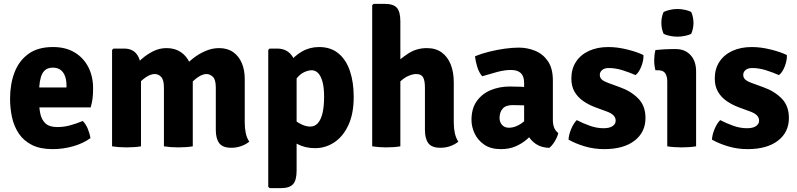

<svg xmlns="http://www.w3.org/2000/svg" viewBox="-20 -756 4120 992"><path d="M127 -201V-304H323.5V-315.5Q323.5 -340.5 316.5 -361Q309.5 -381.5 294 -394Q278.5 -406.5 253 -406.5Q214.5 -406.5 198.2 -374.8Q182 -343 182 -279V-234Q182 -198 188.5 -167.5Q195 -137 215.2 -118.2Q235.5 -99.5 276.5 -99.5Q310.5 -99.5 343.8 -108.8Q377 -118 407.5 -131Q424 -114.5 434 -89.5Q444 -64.5 447.5 -42.5Q410 -15 357.8 -0.2Q305.5 14.5 252.5 14.5Q187.5 14.5 144.8 -7.2Q102 -29 77.2 -66Q52.5 -103 42.2 -149.5Q32 -196 32 -246Q32 -321.5 55 -381.8Q78 -442 126.8 -477.5Q175.5 -513 253.5 -513Q319.5 -513 365.8 -485Q412 -457 436.5 -409Q461 -361 461 -300.5Q461 -268.5 458.2 -247Q455.5 -225.5 448.5 -201Z M621.5 -505Q664.5 -505 686.5 -476Q708.5 -447 708.5 -397V0Q675.5 5.5 634 5.5Q593.5 5.5 559 0V-498L566 -505ZM827 -302.5Q827 -344 812.5 -358.8Q798 -373.5 780 -373.5Q758 -373.5 733.8 -357Q709.5 -340.5 689.2 -316.2Q669 -292 659.5 -267.5V-398Q683 -425.5 711.2 -450.5Q739.5 -475.5 772 -491.5Q804.5 -507.5 840 -507.5Q883.5 -507.5 914 -487Q944.5 -466.5 960.2 -431Q976 -395.5 976 -350V0Q944 5.5 901.5 5.5Q861.5 5.5 827 0ZM1095 -303.5Q1095 -345 1079.8 -359.2Q1064.5 -373.5 1046.5 -373.5Q1026.5 -373.5 1002.5 -357Q978.5 -340.5 957.5 -315Q936.5 -289.5 924 -262.5V-403Q946.5 -430 977 -454Q1007.5 -478 1042.2 -492.8Q1077 -507.5 1111.5 -507.5Q1155.5 -507.5 1185 -486.5Q1214.5 -465.5 1229.5 -429.8Q1244.5 -394 1244.5 -348.5V-122.5Q1244.5 -93.5 1249.8 -68.2Q1255 -43 1268 -24Q1251.5 -10.5 1227.2 -1.5Q1203 7.5 1175 7.5Q1130.5 7.5 1112.8 -16.2Q1095 -40 1095 -84.5Z M1413 -505Q1459 -505 1485.8 -471.5Q1512.5 -438 1512.5 -380V125.5Q1512.5 175.5 1494 195.8Q1475.5 216 1431 216H1373L1366 209V-498L1373 -505ZM1807.5 -255Q1807.5 -169 1780.2 -110Q1753 -51 1707.5 -20.8Q1662 9.5 1608 9.5Q1556.5 9.5 1516.5 -11.8Q1476.5 -33 1442.5 -54L1466 -160.5Q1495 -137 1525.8 -119.5Q1556.5 -102 1582.5 -102Q1607 -102 1623 -120.5Q1639 -139 1646.8 -173.5Q1654.5 -208 1654.5 -256Q1654.5 -304.5 1646 -334.5Q1637.5 -364.5 1623.2 -378.8Q1609 -393 1590.5 -393Q1573.5 -393 1551.2 -383Q1529 -373 1508.5 -345.5Q1488 -318 1474.5 -266L1441.5 -353Q1447 -392.5 1473 -429.2Q1499 -466 1539.5 -489.5Q1580 -513 1628.5 -513Q1689 -513 1728.8 -480Q1768.5 -447 1788 -389Q1807.5 -331 1807.5 -255Z M2048.5 0Q2016.5 5.5 1975 5.5Q1938.5 5.5 1903 0V-729L1910 -736H1968Q2012.5 -736 2030.5 -715.8Q2048.5 -695.5 2048.5 -645.5ZM2324.5 -122.5Q2324.5 -93.5 2330 -68.2Q2335.5 -43 2348 -24Q2332 -10.5 2307.8 -1.5Q2283.5 7.5 2255.5 7.5Q2210.5 7.5 2193 -16.2Q2175.5 -40 2175.5 -84.5V-303Q2175.5 -339.5 2166 -356.5Q2156.5 -373.5 2130 -373.5Q2113.5 -373.5 2091.8 -364.5Q2070 -355.5 2049.2 -336.2Q2028.5 -317 2013 -286V-417.5Q2047.5 -452.5 2090 -480Q2132.5 -507.5 2185.5 -507.5Q2231.5 -507.5 2262.5 -484.8Q2293.5 -462 2309 -422.2Q2324.5 -382.5 2324.5 -331Z M2416 -136.5Q2416 -196 2443.8 -234.2Q2471.5 -272.5 2516.5 -290.8Q2561.5 -309 2613 -309Q2636.5 -309 2671 -307.8Q2705.5 -306.5 2733 -301V-206Q2710.5 -211 2680 -212Q2649.5 -213 2628 -213Q2593 -213 2577 -194.5Q2561 -176 2561 -146.5Q2561 -125 2574 -110.5Q2587 -96 2610 -96Q2641 -96 2673.5 -118Q2706 -140 2728 -179.5L2749 -83Q2729.5 -60 2704.2 -37.8Q2679 -15.5 2645.5 -0.5Q2612 14.5 2567.5 14.5Q2516 14.5 2482.5 -8.2Q2449 -31 2432.5 -65.8Q2416 -100.5 2416 -136.5ZM2864.5 -68.5Q2860 -48.5 2846.2 -25.8Q2832.5 -3 2818 8Q2775.5 6.5 2748.2 -12.5Q2721 -31.5 2706.5 -58.8Q2692 -86 2688 -112.5V-327.5Q2688 -361.5 2671.2 -378Q2654.5 -394.5 2620 -394.5Q2587 -394.5 2548.8 -384.2Q2510.5 -374 2471.5 -362Q2455.5 -380 2446.2 -409Q2437 -438 2434.5 -465.5Q2467.5 -479 2507.8 -489Q2548 -499 2588 -504.5Q2628 -510 2660.5 -510Q2705 -510 2745.2 -493.5Q2785.5 -477 2811 -439.8Q2836.5 -402.5 2836.5 -340V-136.5Q2836.5 -113.5 2843 -96.8Q2849.5 -80 2864.5 -68.5Z M2917.5 -34.5Q2918.5 -59 2930.8 -88.8Q2943 -118.5 2960 -135.5Q2992.5 -118.5 3028 -106Q3063.5 -93.5 3098.5 -93.5Q3129 -93.5 3145 -104.5Q3161 -115.5 3161 -132.5Q3161 -148 3149.8 -159.8Q3138.5 -171.5 3113.5 -180.5L3057.5 -201Q3022.5 -214 2994 -233.5Q2965.5 -253 2948.8 -281.5Q2932 -310 2932 -350Q2932 -400 2955.8 -436.5Q2979.5 -473 3022.8 -493Q3066 -513 3123.5 -513Q3169.5 -513 3221 -500.2Q3272.5 -487.5 3304.5 -471.5Q3306 -445.5 3293.8 -413.5Q3281.5 -381.5 3263.5 -368Q3233 -381.5 3196.8 -393Q3160.5 -404.5 3125 -404.5Q3103 -404.5 3091 -394.2Q3079 -384 3079 -369Q3079 -355 3089 -345.5Q3099 -336 3121 -328L3182.5 -305.5Q3239.5 -285.5 3277.2 -247.5Q3315 -209.5 3315 -146.5Q3315 -72.5 3258.2 -29Q3201.5 14.5 3101.5 14.5Q3048.5 14.5 3000.5 0Q2952.5 -14.5 2917.5 -34.5Z M3576.5 0Q3543.5 5.5 3502 5.5Q3461.5 5.5 3427.5 0V-336Q3427.5 -361 3417.2 -377Q3407 -393 3380.5 -393H3366.5Q3360 -417.5 3360 -443.5Q3360 -456 3361.5 -470.2Q3363 -484.5 3366.5 -497.5Q3388.5 -500 3411.8 -501.2Q3435 -502.5 3450.5 -502.5H3471.5Q3519.5 -502.5 3548 -471.2Q3576.5 -440 3576.5 -387ZM3397 -638Q3397 -668 3408.5 -694Q3421 -700.5 3440.8 -705Q3460.5 -709.5 3480 -709.5Q3499 -709.5 3519.8 -705Q3540.5 -700.5 3551.5 -694Q3557 -681.5 3560 -666.2Q3563 -651 3563 -638Q3563 -608.5 3551.5 -581.5Q3540.5 -575 3519.8 -570.8Q3499 -566.5 3480 -566.5Q3460.5 -566.5 3440 -570.8Q3419.5 -575 3408.5 -581.5Q3397 -608.5 3397 -638Z M3658.5 -34.5Q3659.5 -59 3671.8 -88.8Q3684 -118.5 3701 -135.5Q3733.5 -118.5 3769 -106Q3804.5 -93.5 3839.5 -93.5Q3870 -93.5 3886 -104.5Q3902 -115.5 3902 -132.5Q3902 -148 3890.8 -159.8Q3879.5 -171.5 3854.5 -180.5L3798.5 -201Q3763.5 -214 3735 -233.5Q3706.5 -253 3689.8 -281.5Q3673 -310 3673 -350Q3673 -400 3696.8 -436.5Q3720.5 -473 3763.8 -493Q3807 -513 3864.5 -513Q3910.5 -513 3962 -500.2Q4013.5 -487.5 4045.5 -471.5Q4047 -445.5 4034.8 -413.5Q4022.5 -381.5 4004.5 -368Q3974 -381.5 3937.8 -393Q3901.5 -404.5 3866 -404.5Q3844 -404.5 3832 -394.2Q3820 -384 3820 -369Q3820 -355 3830 -345.5Q3840 -336 3862 -328L3923.5 -305.5Q3980.5 -285.5 4018.2 -247.5Q4056 -209.5 4056 -146.5Q4056 -72.5 3999.2 -29Q3942.5 14.5 3842.5 14.5Q3789.5 14.5 3741.5 0Q3693.5 -14.5 3658.5 -34.5Z"/></svg>

Font: Signika Negative
Style: Bold
Weight: 700
Designer: Anna Giedry
Foundry: Anna Giedry
Version: Version 2.001